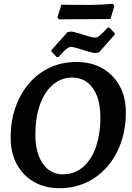

<svg xmlns="http://www.w3.org/2000/svg" viewBox="-20 -978 695 1010"><path d="M292 12Q217 12 159 -21Q101 -54 68.5 -114Q36 -174 36 -255Q36 -341 61.5 -413.5Q87 -486 133 -539.5Q179 -593 242.5 -622.5Q306 -652 382 -652Q460 -652 518 -619Q576 -586 609 -526.5Q642 -467 642 -387Q642 -301 616.5 -228Q591 -155 544 -101Q497 -47 433 -17.5Q369 12 292 12ZM311 -61Q370 -61 414.5 -97.5Q459 -134 483.5 -202Q508 -270 508 -362Q508 -427 490 -473.5Q472 -520 438.5 -545Q405 -570 360 -570Q303 -570 259 -533Q215 -496 190.5 -428.5Q166 -361 166 -268Q166 -204 184 -157.5Q202 -111 234.5 -86Q267 -61 311 -61ZM278 -678 250 -708 252 -716 334 -808 349 -812Q364 -812 390.5 -804Q417 -796 442.5 -788Q468 -780 482 -780Q492 -780 507.5 -793.5Q523 -807 534.5 -820Q546 -833 546 -833H555L584 -803L583 -795L501 -703L485 -699Q470 -699 443.5 -707Q417 -715 391.5 -723Q366 -731 353 -731Q341 -731 326 -717.5Q311 -704 299.5 -691Q288 -678 288 -678ZM581 -945 561 -878 425 -877Q397 -877 365.5 -877Q334 -877 312 -876.5Q290 -876 290 -876L282 -887L303 -953Q303 -953 328 -953Q353 -953 388 -952.5Q423 -952 451 -952Q476 -952 505 -953.5Q534 -955 554.5 -956.5Q575 -958 575 -958Z"/></svg>

Font: Alegreya SemiBold
Style: Italic
Weight: 600
Italic angle: -7°
Designer: Juan Pablo del Peral
Foundry: Huerta Tipografica
Version: Version 2.009